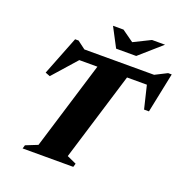

<svg xmlns="http://www.w3.org/2000/svg" viewBox="-149 -993 1085 1127"><g transform="rotate(20 394.0 -429.0)"><path d="M436.5 -22 430 0H113.5L120 -22L194 -51.5L362 -601H249L118 -453L88.5 -464.5L184 -707.5H205.5L255.5 -670H691L765 -707.5H787.5L736 -458H705.5L671 -601H547L378 -48.5ZM691 -858 554.5 -738H429L366 -858H431.5L504.5 -806L609.5 -858Z"/></g></svg>

Font: Newsreader 16pt ExtraBold
Style: Italic
Weight: 800
Italic angle: -17°
Designer: Hugues Gentile
Foundry: Production Type
Version: Version 1.003; ttfautohint (v1.8.3)